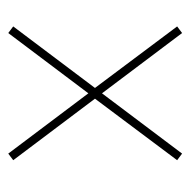

<svg xmlns="http://www.w3.org/2000/svg" viewBox="-18 -596 461 465"><g transform="rotate(-90 212.5 -363.5)"><path d="M73 -153 57 -165 206 -364 57 -562 73 -574 219 -380 365 -574 381 -562 232 -364 381 -165 365 -153 219 -347Z"/></g></svg>

Font: Noto Serif Display ExtraCondensed
Style: Regular
Weight: 400
Width: 2
Designer: Monotype Design Team
Foundry: Monotype Imaging Inc.
Version: Version 2.009